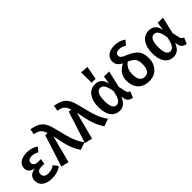

<svg xmlns="http://www.w3.org/2000/svg" viewBox="151 -1878 2947 2947"><g transform="rotate(-45 1625.0 -404.0)"><path d="M259 -544Q367 -544 445 -489L389 -419Q332 -452 274 -452Q234 -452 212 -434.5Q190 -417 190 -385Q190 -355 213.5 -336.5Q237 -318 278 -318H342L328 -230H271Q219 -230 196 -212Q173 -194 173 -156Q173 -121 199 -100.5Q225 -80 273 -80Q338 -80 406 -123L462 -48Q380 15 258 15Q159 15 99 -27.5Q39 -70 39 -147Q39 -264 176 -282Q59 -305 59 -399Q59 -466 113.5 -505Q168 -544 259 -544Z M551 -755Q675 -735 734 -681Q793 -627 823 -498Q874 -284 909 -191Q944 -98 998 -28L876 15Q822 -64 790 -155.5Q758 -247 725 -431L609 15L483 -15L648 -529H697Q677 -594 643.5 -623Q610 -652 535 -664Z M1062 -755Q1186 -735 1245 -681Q1304 -627 1334 -498Q1385 -284 1420 -191Q1455 -98 1509 -28L1387 15Q1333 -64 1301 -155.5Q1269 -247 1236 -431L1120 15L994 -15L1159 -529H1208Q1188 -594 1154.5 -623Q1121 -652 1046 -664Z M1720 -823 1848 -813 1807 -596H1722ZM1741 -544Q1874 -544 1901 -394L1922 -529H2034L1971 -255L1997 -137Q2008 -95 2049 -84L2007 15Q1917 3 1901 -79L1893 -124Q1841 15 1728 15Q1635 15 1582.5 -55.5Q1530 -126 1530 -260Q1530 -387 1585.5 -465.5Q1641 -544 1741 -544ZM1662 -260Q1662 -81 1751 -81Q1790 -81 1819.5 -122Q1849 -163 1869 -270Q1851 -370 1825 -409Q1799 -448 1755 -448Q1711 -448 1686.5 -400.5Q1662 -353 1662 -260Z M2410 -511Q2516 -467 2564 -407.5Q2612 -348 2612 -246Q2612 -132 2545.5 -58.5Q2479 15 2366 15Q2253 15 2186.5 -53.5Q2120 -122 2120 -241Q2120 -392 2272 -466Q2217 -496 2196 -528.5Q2175 -561 2175 -606Q2175 -669 2226 -712Q2277 -755 2372 -755Q2479 -755 2557 -697L2496 -625Q2441 -662 2383 -662Q2301 -662 2301 -604Q2301 -575 2321.5 -557Q2342 -539 2410 -511ZM2365 -82Q2477 -82 2477 -246Q2477 -322 2450 -360.5Q2423 -399 2343 -434Q2297 -400 2275.5 -355.5Q2254 -311 2254 -244Q2254 -82 2365 -82Z M2909 -544Q3042 -544 3069 -394L3090 -529H3202L3139 -255L3165 -137Q3176 -95 3217 -84L3175 15Q3085 3 3069 -79L3061 -124Q3009 15 2896 15Q2803 15 2750.5 -55.5Q2698 -126 2698 -260Q2698 -387 2753.5 -465.5Q2809 -544 2909 -544ZM2830 -260Q2830 -81 2919 -81Q2958 -81 2987.5 -122Q3017 -163 3037 -270Q3019 -370 2993 -409Q2967 -448 2923 -448Q2879 -448 2854.5 -400.5Q2830 -353 2830 -260Z"/></g></svg>

Font: FiraGO Medium
Style: Regular
Weight: 500
Designer: bBox Type
Foundry: bBox Type GmbH
Version: Version 1.001;PS 001.001;hotconv 1.0.88;makeotf.lib2.5.64775